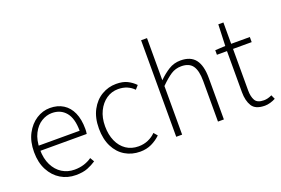

<svg xmlns="http://www.w3.org/2000/svg" viewBox="-97 -1026 1966 1344"><g transform="rotate(-20 886.0 -353.5)"><path d="M274 12Q212 12 162 -18Q112 -48 82 -104.5Q52 -161 52 -239Q52 -318 82 -374.5Q112 -431 159.5 -461.5Q207 -492 261 -492Q318 -492 359.5 -466Q401 -440 423 -390.5Q445 -341 445 -270Q445 -262 444.5 -252.5Q444 -243 442 -233H79V-271H403Q403 -363 365 -408.5Q327 -454 262 -454Q222 -454 184 -431Q146 -408 121.5 -360.5Q97 -313 97 -241Q97 -175 121 -126.5Q145 -78 186 -52.5Q227 -27 278 -27Q317 -27 349.5 -37.5Q382 -48 407 -66L425 -35Q397 -16 362 -2Q327 12 274 12Z M753 12Q691 12 641.5 -17.5Q592 -47 563.5 -103.5Q535 -160 535 -239Q535 -319 565.5 -376Q596 -433 646 -462.5Q696 -492 754 -492Q804 -492 837 -475.5Q870 -459 895 -433L871 -406Q850 -428 821 -440.5Q792 -453 755 -453Q706 -453 667 -426Q628 -399 604.5 -351Q581 -303 581 -239Q581 -176 602.5 -128Q624 -80 663 -53.5Q702 -27 755 -27Q794 -27 827 -41.5Q860 -56 883 -80L906 -53Q876 -24 838 -6Q800 12 753 12Z M1024 0V-719H1068V-511V-405Q1105 -442 1145 -467Q1185 -492 1234 -492Q1309 -492 1344 -446.5Q1379 -401 1379 -308V0H1335V-302Q1335 -379 1309.5 -415.5Q1284 -452 1225 -452Q1182 -452 1147.5 -429.5Q1113 -407 1068 -362V0Z M1683 8Q1613 8 1588 -32Q1563 -72 1563 -136V-442H1488V-476L1564 -480L1570 -639H1608V-480H1747V-442H1608V-133Q1608 -87 1624 -58.5Q1640 -30 1689 -30Q1703 -30 1717.5 -33.5Q1732 -37 1749 -45L1763 -14Q1744 -4 1723 2Q1702 8 1683 8Z"/></g></svg>

Font: Source Sans 3 ExtraLight Light
Style: Regular
Weight: 300
Version: Version 3.052;hotconv 1.1.0;makeotfexe 2.6.0